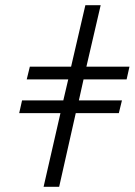

<svg xmlns="http://www.w3.org/2000/svg" viewBox="-20 -720 519 740"><path d="M148 0 213 -284H54L65 -333H224L243 -414H83L95 -463H254L309 -700H368L313 -463H479L468 -414H302L284 -333H450L438 -284H272L208 0Z"/></svg>

Font: Junicode SmExp
Style: Italic
Weight: 400
Width: 6
Italic angle: -11°
Designer: Peter S. Baker
Version: Version 2.205; ttfautohint (v1.8.4)